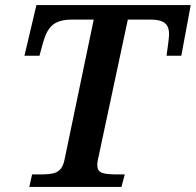

<svg xmlns="http://www.w3.org/2000/svg" viewBox="-20 -734 769 754"><path d="M95 0H457L470 -49H447C382 -49 362 -54 362 -87C362 -88 362 -97 366 -114L482 -657H571C633 -657 644 -632 644 -598C644 -583 635 -524 634 -515H692L729 -714H123L76 -515H135L148 -563C166 -626 188 -657 263 -657H348L233 -105C221 -51 190 -49 129 -49H106Z"/></svg>

Font: Noto Serif Semi
Style: Italic
Weight: 600
Italic angle: -12°
Designer: Monotype Design Team
Foundry: Monotype Imaging Inc.
Version: Version 1.901